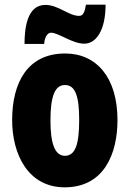

<svg xmlns="http://www.w3.org/2000/svg" viewBox="-20 -792 556 822"><path d="M85 -604H169C172 -640 187 -652 198 -652C231 -652 289 -605 341 -605C392 -605 432 -663 432 -772H348C343 -741 336 -724 319 -724C274 -724 230 -771 174 -771C94 -771 85 -666 85 -604ZM483 -278C483 -460 393 -563 259 -563C97 -563 32 -437 32 -278C32 -132 100 10 257 10C427 10 483 -136 483 -278ZM196 -276C196 -380 215 -428 258 -428C303 -428 319 -379 319 -278C319 -176 303 -125 258 -125C215 -125 196 -177 196 -276Z"/></svg>

Font: Noto Sans Lao Looped ExtraCondensed Black
Style: Regular
Weight: 900
Width: 2
Designer: Mark Frömberg, Ben Mitchell
Foundry: The Fontpad Ltd
Version: Version 1.002